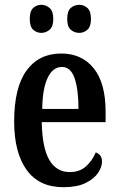

<svg xmlns="http://www.w3.org/2000/svg" viewBox="-20 -770 495 800"><path d="M244 10Q143 10 91 -62Q39 -134 39 -264Q39 -405 90.5 -476Q142 -547 235 -547Q321 -547 370.5 -485.5Q420 -424 420 -305V-261H154Q156 -154 185.5 -103.5Q215 -53 271 -53Q312 -53 338.5 -77Q365 -101 379 -135Q390 -131 397.5 -122Q405 -113 405 -97Q405 -74 388.5 -49.5Q372 -25 336.5 -7.5Q301 10 244 10ZM307 -316Q307 -396 291 -443.5Q275 -491 238 -491Q200 -491 178.5 -445.5Q157 -400 156 -316ZM311 -633Q290 -633 275 -646Q260 -659 260 -691Q260 -724 275 -737Q290 -750 311 -750Q329 -750 344 -737Q359 -724 359 -691Q359 -659 344 -646Q329 -633 311 -633ZM152 -633Q133 -633 118.5 -646Q104 -659 104 -691Q104 -724 118.5 -737Q133 -750 152 -750Q171 -750 186.5 -737Q202 -724 202 -691Q202 -659 186.5 -646Q171 -633 152 -633Z"/></svg>

Font: Noto Serif Khmer ExtraCondensed SemiBold
Style: Regular
Weight: 600
Width: 2
Designer: Danh Hong and the Monotype Design Team
Foundry: Monotype Imaging Inc.
Version: Version 2.004; ttfautohint (v1.8.4.7-5d5b)